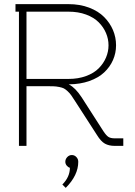

<svg xmlns="http://www.w3.org/2000/svg" viewBox="-20 -699 647 920"><path d="M293 76.2Q293 63.5 302.2 53.7Q311.5 43.9 324.2 43.9Q336.9 43.9 345.9 53.5Q355 63 355 76.2Q355 141.1 294.9 201.2L278.8 185.1Q314.9 148.9 314.9 105Q305.7 102.1 299.3 94Q293 85.9 293 76.2ZM311 -293.9Q341.3 -278.3 371.1 -232.9L475.1 -70.8Q489.3 -49.3 500 -42.7Q510.7 -36.1 529.8 -36.1H570.8V0H529.8Q502 0 482.7 -10.7Q463.4 -21.5 444.8 -51.8L340.8 -212.9Q328.6 -231.9 321.3 -242.4Q314 -252.9 303.7 -262.2Q293.5 -271.5 285.9 -275.4Q278.3 -279.3 263.7 -282.2Q249 -285.2 235.1 -285.6Q221.2 -286.1 195.8 -286.1H106.9V0H70.8V-643.1H54.2V-679.2H308.1Q362.8 -679.2 407 -662.4Q451.2 -645.5 479 -617.4Q506.8 -589.4 521.5 -554.7Q536.1 -520 536.1 -481.9Q536.1 -444.8 521.5 -411.4Q506.8 -377.9 479.2 -352.1Q451.7 -326.2 408.2 -310.8Q364.7 -295.4 311 -294.9H310.1V-293.9ZM308.1 -320.8Q355 -320.8 392.6 -334.7Q430.2 -348.6 453.1 -371.8Q476.1 -395 488 -423.3Q500 -451.7 500 -481.9Q500 -512.2 488 -540.5Q476.1 -568.8 453.1 -592Q430.2 -615.2 392.6 -629.2Q355 -643.1 308.1 -643.1H106.9V-320.8Z"/></svg>

Font: Rawengulk
Style: Regular
Weight: 400
Version: Version 0.92